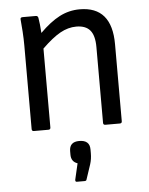

<svg xmlns="http://www.w3.org/2000/svg" viewBox="-52 -542 633 817"><g transform="rotate(-5 264.0 -134.0)"><path d="M80 0Q71 0 71 -9V-366Q71 -394 69 -425.5Q67 -457 65 -476Q63 -487 74 -487H131Q139 -487 141 -478Q143 -467 145 -449Q147 -431 148 -413Q192 -457 232.5 -478Q273 -499 319 -499Q456 -499 456 -338V-9Q456 0 447 0H385Q376 0 376 -9V-333Q376 -382 357 -404.5Q338 -427 298 -427Q263 -427 229 -408Q195 -389 151 -346V-9Q151 0 142 0ZM243 231Q236 231 237 222L253 153Q226 144 226 114V99Q226 59 268 59Q313 59 313 99V115Q313 140 306 162L285 225Q284 231 276 231Z"/></g></svg>

Font: Sofia Sans Semi Condensed
Style: Regular
Weight: 400
Designer: Botio Nikoltchev, Ani Petrova
Foundry: lettersoup
Version: Version 4.100; ttfautohint (v1.8.4.7-5d5b)